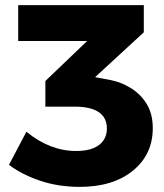

<svg xmlns="http://www.w3.org/2000/svg" viewBox="-20 -721 640 749"><path d="M291 8Q207 8 135.8 -16.2Q64.5 -40.5 15 -78L83 -207Q175 -132 277 -132Q319 -132 345.5 -143.5Q372 -155 384.5 -174.5Q397 -194 397 -219Q397 -303 276 -305H157V-405L320 -561H51V-701H541V-595L351 -420L378 -415Q409 -410 433.2 -403.2Q457.5 -396.5 486 -380Q526.5 -356.5 551.2 -317.2Q576 -278 576 -221Q576 -118.5 498.5 -55.2Q421 8 291 8Z"/></svg>

Font: Argentum Novus
Style: Bold
Weight: 700
Designer: Julieta Ulanovsky (font) & Cristiano Sobral (main changes)
Foundry: Julieta Ulanovsky (font) & Cristiano Sobral (main changes)
Version: Version 3.00;November 27, 2020;FontCreator 13.0.0.2655 64-bi